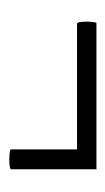

<svg xmlns="http://www.w3.org/2000/svg" viewBox="78 -388 238 435"><g transform="rotate(90 197.5 -171.0)"><path d="M364 -77Q364 -74 353 -73Q342 -72 330.5 -73Q319 -74 319 -76V-270H364ZM34 -226Q31 -226 30 -237Q29 -248 30 -259Q31 -270 33 -270H364V-226Z"/></g></svg>

Font: Cormorant Light SemiBold
Style: Regular
Weight: 600
Version: Version 4.000